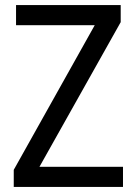

<svg xmlns="http://www.w3.org/2000/svg" viewBox="-20 -734 535 754"><path d="M463 0H34V-67L352 -635H43V-714H454V-647L135 -79H463Z"/></svg>

Font: Noto Sans Kannada SemiCondensed
Style: Regular
Weight: 400
Width: 4
Designer: Jelle Bosma - Monotype Design Team
Foundry: Monotype Imaging Inc.
Version: Version 2.005; ttfautohint (v1.8.4.7-5d5b)